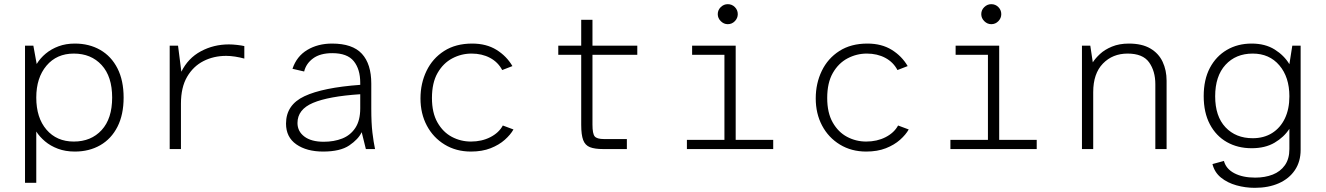

<svg xmlns="http://www.w3.org/2000/svg" viewBox="-20 -715 6360 921"><path d="M100 162V-496H140L156 -408Q173 -436 199.5 -458Q226 -480 261 -493Q296 -506 339 -506Q408 -506 461 -475.5Q514 -445 543.5 -387Q573 -329 573 -247Q573 -165 543.5 -107Q514 -49 461 -18.5Q408 12 339 12Q294 12 258 -1.5Q222 -15 196 -37Q170 -59 154 -84V162ZM334 -36Q417 -36 467.5 -91Q518 -146 518 -247Q518 -348 467.5 -403Q417 -458 334 -458Q252 -458 203 -400Q154 -342 154 -247Q154 -150 203 -93Q252 -36 334 -36Z M794 0V-496H834L850 -371Q882 -436 943.5 -469Q1005 -502 1078 -502Q1096 -502 1117.5 -499.5Q1139 -497 1152 -494V-434Q1130 -440 1107.5 -443.5Q1085 -447 1065 -447Q1005 -447 956 -422Q907 -397 877.5 -346.5Q848 -296 848 -218V0Z M1530 12Q1451 12 1401.5 -22.5Q1352 -57 1352 -122Q1352 -212 1440.5 -253.5Q1529 -295 1708 -308V-318Q1708 -383 1677 -421.5Q1646 -460 1574 -460Q1516 -460 1482 -435Q1448 -410 1439 -372L1383 -385Q1403 -445 1454 -475.5Q1505 -506 1573 -506Q1671 -506 1716 -457Q1761 -408 1761 -314V-194Q1761 -124 1766.5 -78.5Q1772 -33 1779 0H1735L1715 -81Q1699 -47 1655.5 -17.5Q1612 12 1530 12ZM1533 -35Q1582 -35 1621.5 -50.5Q1661 -66 1684.5 -101.5Q1708 -137 1708 -195V-263Q1556 -253 1481.5 -221.5Q1407 -190 1407 -125Q1407 -85 1440 -60Q1473 -35 1533 -35Z M2239 12Q2168 12 2113 -21.5Q2058 -55 2027.5 -112.5Q1997 -170 1997 -243Q1997 -315 2026 -375Q2055 -435 2110.5 -470.5Q2166 -506 2245 -506Q2313 -506 2361.5 -476Q2410 -446 2438 -398L2389 -379Q2369 -417 2330.5 -437.5Q2292 -458 2242 -458Q2193 -458 2149.5 -435Q2106 -412 2079 -365Q2052 -318 2052 -245Q2052 -174 2078.5 -127.5Q2105 -81 2147.5 -58.5Q2190 -36 2239 -36Q2291 -36 2332 -57Q2373 -78 2392 -113L2443 -94Q2429 -69 2401.5 -44.5Q2374 -20 2333.5 -4Q2293 12 2239 12Z M2873 0Q2833 0 2810 -9Q2787 -18 2777.5 -43Q2768 -68 2768 -116V-452H2658V-496H2768V-620H2822V-496H3037V-452H2822V-117Q2822 -74 2832.5 -61Q2843 -48 2877 -48H2987V0Z M3275 0V-44H3455V-452H3300V-496H3509V-44H3689V0ZM3471 -599Q3452 -599 3437.5 -613.5Q3423 -628 3423 -647Q3423 -667 3437.5 -681Q3452 -695 3471 -695Q3491 -695 3505 -681Q3519 -667 3519 -647Q3519 -628 3505 -613.5Q3491 -599 3471 -599Z M4135 12Q4064 12 4009 -21.5Q3954 -55 3923.5 -112.5Q3893 -170 3893 -243Q3893 -315 3922 -375Q3951 -435 4006.5 -470.5Q4062 -506 4141 -506Q4209 -506 4257.5 -476Q4306 -446 4334 -398L4285 -379Q4265 -417 4226.5 -437.5Q4188 -458 4138 -458Q4089 -458 4045.5 -435Q4002 -412 3975 -365Q3948 -318 3948 -245Q3948 -174 3974.5 -127.5Q4001 -81 4043.5 -58.5Q4086 -36 4135 -36Q4187 -36 4228 -57Q4269 -78 4288 -113L4339 -94Q4325 -69 4297.5 -44.5Q4270 -20 4229.5 -4Q4189 12 4135 12Z M4539 0V-44H4719V-452H4564V-496H4773V-44H4953V0ZM4735 -599Q4716 -599 4701.5 -613.5Q4687 -628 4687 -647Q4687 -667 4701.5 -681Q4716 -695 4735 -695Q4755 -695 4769 -681Q4783 -667 4783 -647Q4783 -628 4769 -613.5Q4755 -599 4735 -599Z M5170 0V-496H5210L5222 -416Q5234 -435 5256.5 -456Q5279 -477 5314 -491.5Q5349 -506 5395 -506Q5458 -506 5498 -482.5Q5538 -459 5557 -418.5Q5576 -378 5576 -328V0H5522V-311Q5522 -374 5492 -416Q5462 -458 5389 -458Q5317 -458 5270.5 -410Q5224 -362 5224 -273V0Z M5999 186Q5954 186 5911 174Q5868 162 5837 137Q5806 112 5796 72L5851 57Q5861 95 5901 116Q5941 137 6001 137Q6048 137 6085 122.5Q6122 108 6143.5 77.5Q6165 47 6165 0V-97Q6139 -57 6094 -30.5Q6049 -4 5984 -4Q5917 -4 5865 -33.5Q5813 -63 5783.5 -119Q5754 -175 5754 -254Q5754 -333 5783.5 -389Q5813 -445 5865 -475.5Q5917 -506 5984 -506Q6049 -506 6094.5 -477.5Q6140 -449 6165 -407L6179 -496H6219V4Q6219 60 6191.5 101Q6164 142 6114.5 164Q6065 186 5999 186ZM5989 -52Q6043 -52 6082.5 -77Q6122 -102 6143.5 -147Q6165 -192 6165 -253Q6165 -345 6117 -401.5Q6069 -458 5989 -458Q5908 -458 5858.5 -404Q5809 -350 5809 -253Q5809 -157 5858.5 -104.5Q5908 -52 5989 -52Z"/></svg>

Font: Atkinson Hyperlegible Mono ExtraLight
Style: Regular
Weight: 200
Monospace: yes
Designer: Elliott Scott, Megan Eiswerth, Linus Boman, Theodore Petrosky, Letters from Sweden
Foundry: Applied Design Works, Letters from Sweden
Version: Version 2.001